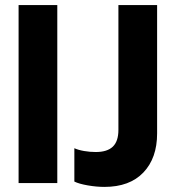

<svg xmlns="http://www.w3.org/2000/svg" viewBox="-20 -719 686 754"><path d="M53 -699H205V0H53ZM272 -6V-137Q287 -130 310 -126Q333 -122 356 -122Q401 -122 423 -143Q445 -164 445 -209V-699H597V-195Q597 -98 543 -41.5Q489 15 390 15Q359 15 324.5 9Q290 3 272 -6Z"/></svg>

Font: Prompt SemiBold
Style: Regular
Weight: 600
Designer: Katatrad Team
Foundry: CadsonDemak
Version: Version 1.001